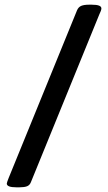

<svg xmlns="http://www.w3.org/2000/svg" viewBox="-20 -722 462 820"><path d="M9 62Q9 58 17 38L309 -678Q315 -692 327 -697Q339 -702 361 -702H371Q393 -702 403 -698Q413 -694 413 -686Q413 -678 404 -660L112 56Q107 69 95.5 73.5Q84 78 63 78H50Q9 78 9 62Z"/></svg>

Font: Asap-SemiBold
Style: Regular
Weight: 600
Designer: Pablo Cosgaya
Foundry: Omnibus-Type
Version: Version 2.000; ttfautohint (v1.8)